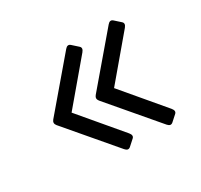

<svg xmlns="http://www.w3.org/2000/svg" viewBox="-98 -598 700 669"><g transform="rotate(-30 252.0 -264.0)"><path d="M68.4 -252.4Q59.1 -263.7 68.4 -274.9L230.5 -465.3Q241.2 -478 251.5 -469.2L274.9 -448.2Q284.2 -439.9 273.4 -426.8L135.7 -263.7L273.4 -100.6Q284.2 -87.4 274.9 -79.1L251.5 -58.1Q241.2 -49.3 230.5 -62ZM239.3 -252.4Q230 -263.7 239.3 -274.9L401.4 -465.3Q412.1 -478 422.4 -469.2L445.8 -448.2Q455.1 -439.9 444.3 -426.8L306.6 -263.7L444.3 -100.6Q455.1 -87.4 445.8 -79.1L422.4 -58.1Q412.1 -49.3 401.4 -62Z"/></g></svg>

Font: Istok Web
Style: Regular
Weight: 400
Designer: Andrey V. Panov
Foundry: Andrey V. Panov
Version: Version 1.0.2g